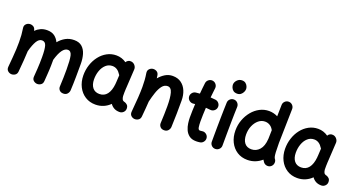

<svg xmlns="http://www.w3.org/2000/svg" viewBox="-50 -1452 4052 2193"><g transform="rotate(20 1975.5 -355.5)"><path d="M47.4 -10.3Q59.6 -139.6 64 -222.2Q63.5 -226.6 64.5 -231.4Q66.4 -277.8 66.4 -315.9Q66.4 -362.3 63.5 -401.1Q60.5 -439.9 54.2 -479Q49.3 -508.8 64.5 -526.9Q79.6 -544.9 101.6 -550.3Q127 -556.2 151.9 -543.9Q176.8 -531.7 182.1 -499Q182.6 -496.6 182.6 -494.6Q210 -522 244.6 -537.8Q279.3 -553.7 322.3 -553.7Q378.4 -553.7 413.3 -528.1Q448.2 -502.4 467.8 -460Q502.9 -502.9 548.6 -528.1Q594.2 -553.2 651.9 -553.2Q712.4 -553.2 747.8 -522Q783.2 -490.7 798.6 -438.5Q814 -386.2 814 -323.7Q814 -245.6 813.2 -163.6Q812.5 -81.5 808.1 0.5Q806.6 24.4 789.6 44.2Q772.5 64 741.7 64Q710 64 693.1 44.9Q676.3 25.9 677.7 0.5Q680.7 -57.6 681.9 -108.2Q683.1 -158.7 683.1 -205.6Q683.1 -321.3 671.6 -372.6Q660.2 -423.8 621.1 -423.8Q549.8 -423.8 502 -258.8Q502 -252.9 502 -246.1Q502 -212.9 501.5 -186.3Q501 -159.7 499.5 -133.1Q498 -106.4 495.8 -73.7Q493.7 -41 490.2 4.4Q488.3 35.2 466.6 49.6Q444.8 64 420.4 62.5Q396.5 60.5 377.4 43.9Q358.4 27.3 360.8 -4.4Q365.2 -63 367.7 -101.1Q370.1 -139.2 371.1 -171.9Q372.1 -204.6 372.1 -246.1Q372.1 -336.4 359.6 -380.4Q347.2 -424.3 307.1 -424.3Q270 -424.3 242.9 -378.2Q215.8 -332 194.8 -251.5Q192.9 -200.2 188.2 -138.2Q183.6 -76.2 176.3 2Q173.3 33.2 150.9 47.1Q128.4 61 104 58.6Q80.1 56.2 62.3 38.6Q44.4 21 47.4 -10.3Z M1416.5 42.5Q1377.9 42.5 1349.9 27.3Q1321.8 12.2 1303.2 -15.1Q1268.6 19.5 1224.1 38.3Q1179.7 57.1 1127.9 57.1Q1057.1 57.1 1002.7 22.5Q948.2 -12.2 917.5 -72.8Q886.7 -133.3 885.7 -210Q885.3 -277.3 905.5 -339.1Q925.8 -400.9 963.4 -449.2Q1001 -497.6 1052.5 -525.6Q1104 -553.7 1165 -553.7Q1231 -553.7 1286.1 -515.1Q1294.4 -531.2 1311 -540Q1327.6 -548.8 1347.7 -545.9Q1374.5 -542.5 1392.6 -520.5Q1410.6 -498.5 1409.2 -472.7L1396 -244.6Q1395.5 -239.3 1395 -233.4Q1394 -212.4 1393.3 -185.5Q1392.6 -158.7 1393.6 -143.6Q1395 -121.6 1403.1 -105Q1411.1 -88.4 1437.5 -83.5Q1453.1 -78.1 1467.3 -64.5Q1481.4 -50.8 1481.9 -22Q1481.9 4.9 1462.6 23.7Q1443.4 42.5 1416.5 42.5ZM1129.4 -72.3Q1188.5 -72.3 1222.4 -116.5Q1256.3 -160.6 1264.6 -243.2Q1264.6 -250 1265.1 -255.9Q1265.1 -260.3 1266.1 -264.2L1271 -351.1Q1267.1 -355.5 1264.2 -360.8Q1246.1 -390.6 1220.7 -407.5Q1195.3 -424.3 1163.6 -424.3Q1117.7 -424.3 1084.2 -394Q1050.8 -363.8 1033.2 -314.5Q1015.6 -265.1 1016.1 -208.5Q1017.1 -145 1046.4 -108.6Q1075.7 -72.3 1129.4 -72.3Z M1546.4 -10.3Q1556.2 -114.7 1560.8 -187.7Q1565.4 -260.7 1565.4 -315.9Q1565.4 -362.3 1562.5 -401.1Q1559.6 -439.9 1553.2 -479Q1548.3 -508.8 1563.5 -526.9Q1578.6 -544.9 1600.6 -550.3Q1626 -556.2 1650.9 -543.9Q1675.8 -531.7 1681.2 -499Q1684.1 -481 1686 -464.4Q1718.8 -503.4 1759.5 -528.3Q1800.3 -553.2 1850.1 -553.2Q1911.6 -553.2 1953.9 -522.5Q1996.1 -491.7 2017.6 -439.7Q2039.1 -387.7 2039.1 -323.7Q2039.1 -245.6 2038.1 -163.6Q2037.1 -81.5 2033.2 0.5Q2031.7 24.4 2014.4 44.2Q1997.1 64 1966.3 64Q1935.1 64 1918.2 44.9Q1901.4 25.9 1902.3 0.5Q1905.3 -57.6 1906.7 -108.2Q1908.2 -158.7 1908.2 -205.6Q1908.2 -309.1 1892.3 -366.5Q1876.5 -423.8 1834 -423.8Q1795.4 -423.8 1768.3 -388.9Q1741.2 -354 1722.7 -299.1Q1704.1 -244.1 1690.4 -184.6Q1688 -144.5 1684.1 -98.4Q1680.2 -52.2 1675.3 2Q1672.4 33.2 1649.9 47.1Q1627.4 61 1603 58.6Q1579.1 56.2 1561.3 38.8Q1543.5 21.5 1546.4 -10.3Z M2455.1 -392.1Q2451.7 -365.7 2430.2 -349.1Q2408.7 -332.5 2382.3 -335.9Q2356.9 -339.4 2328.1 -340.8Q2325.7 -299.3 2324.2 -257.3Q2322.8 -215.3 2322.8 -173.3Q2322.8 -134.8 2327.6 -103.5Q2332.5 -72.3 2353 -72.3Q2362.3 -72.3 2377.9 -74.7Q2403.8 -79.6 2426 -64.2Q2448.2 -48.8 2453.1 -22.9Q2458 2.9 2442.6 25.6Q2427.2 48.3 2401.4 53.2Q2388.2 55.2 2376.2 56.2Q2364.3 57.1 2353 57.1Q2299.8 57.1 2267.8 32.7Q2235.8 8.3 2219.7 -28.8Q2203.6 -65.9 2198.5 -105Q2193.4 -144 2193.4 -173.3Q2193.4 -215.3 2194.6 -256.6Q2195.8 -297.9 2198.2 -338.4Q2187 -337.4 2176.3 -335.9Q2149.9 -333 2128.7 -349.6Q2107.4 -366.2 2104 -392.6Q2101.1 -418.9 2117.7 -440.2Q2134.3 -461.4 2160.6 -464.8Q2183.6 -467.8 2208.5 -469.2Q2211.4 -502.4 2214.8 -535.6Q2218.3 -568.8 2222.2 -601.6Q2225.6 -627.9 2246.8 -644.5Q2268.1 -661.1 2294.4 -658.2Q2320.8 -654.8 2337.4 -633.8Q2354 -612.8 2351.1 -586.4Q2347.7 -557.1 2344.5 -528.1Q2341.3 -499 2338.4 -470.2Q2370.1 -468.3 2398.9 -464.8Q2425.3 -461.4 2441.9 -439.9Q2458.5 -418.5 2455.1 -392.1Z M2527.3 -694.8Q2527.3 -725.1 2551.5 -750.7Q2575.7 -776.4 2609.9 -776.4Q2638.2 -776.4 2655 -762.7Q2671.9 -749 2679.4 -730.7Q2687 -712.4 2687 -698.2Q2687 -681.6 2678 -661.9Q2668.9 -642.1 2651.1 -627.9Q2633.3 -613.8 2607.4 -613.8Q2576.7 -613.8 2559.1 -628.2Q2541.5 -642.6 2534.4 -661.6Q2527.3 -680.7 2527.3 -694.8ZM2598.6 -539.1Q2625.5 -538.1 2643.6 -518.1Q2661.6 -498 2660.6 -471.2Q2659.2 -437.5 2658 -389.4Q2656.7 -341.3 2656 -286.6Q2655.3 -231.9 2654.8 -177.7Q2654.3 -123.5 2654.1 -77.1Q2653.8 -30.8 2653.8 0Q2653.8 26.9 2634.5 45.7Q2615.2 64.5 2588.4 64.5Q2561.5 64.5 2542.7 45.7Q2523.9 26.9 2523.9 0Q2523.9 -31.2 2524.2 -77.6Q2524.4 -124 2524.9 -178.5Q2525.4 -232.9 2526.4 -288.1Q2527.3 -343.3 2528.6 -392.6Q2529.8 -441.9 2531.2 -477.1Q2532.2 -503.9 2552 -522Q2571.8 -540 2598.6 -539.1Z M3020.5 -553.2Q3076.7 -553.2 3126.5 -527.8L3129.4 -666Q3129.9 -692.9 3149.2 -711.4Q3168.5 -730 3195.3 -729.5Q3222.2 -729 3240.7 -709.5Q3259.3 -689.9 3258.8 -663.1L3249.5 -249Q3249.5 -174.3 3252 -136.5Q3254.4 -98.6 3258.5 -84Q3262.7 -69.3 3267.1 -63.5Q3284.2 -43 3281.2 -15.9Q3278.3 11.2 3258.3 28.3Q3237.8 45.4 3210.7 42.7Q3183.6 40 3166.5 19Q3155.8 5.9 3147.9 -8.8Q3073.2 57.1 2974.1 57.1Q2902.8 57.1 2848.6 22.2Q2794.4 -12.7 2763.9 -74Q2733.4 -135.3 2733.4 -214.4Q2733.4 -281.7 2755.9 -342.5Q2778.3 -403.3 2817.6 -450.9Q2856.9 -498.5 2909.2 -525.9Q2961.4 -553.2 3020.5 -553.2ZM2863.8 -211.9Q2863.8 -146 2892.8 -109.1Q2921.9 -72.3 2976.1 -72.3Q3034.7 -72.3 3074.5 -117.2Q3114.3 -162.1 3119.6 -249Q3119.6 -252 3120.1 -254.9L3122.6 -357.4Q3120.1 -360.8 3118.2 -364.7Q3103 -392.1 3076.9 -408Q3050.8 -423.8 3018.6 -423.8Q2975.1 -423.8 2939.9 -394.5Q2904.8 -365.2 2884.3 -317.1Q2863.8 -269 2863.8 -211.9Z M3868.7 42.5Q3830.1 42.5 3802 27.3Q3773.9 12.2 3755.4 -15.1Q3720.7 19.5 3676.3 38.3Q3631.8 57.1 3580.1 57.1Q3509.3 57.1 3454.8 22.5Q3400.4 -12.2 3369.6 -72.8Q3338.9 -133.3 3337.9 -210Q3337.4 -277.3 3357.7 -339.1Q3377.9 -400.9 3415.5 -449.2Q3453.1 -497.6 3504.6 -525.6Q3556.2 -553.7 3617.2 -553.7Q3683.1 -553.7 3738.3 -515.1Q3746.6 -531.2 3763.2 -540Q3779.8 -548.8 3799.8 -545.9Q3826.7 -542.5 3844.7 -520.5Q3862.8 -498.5 3861.3 -472.7L3848.1 -244.6Q3847.7 -239.3 3847.2 -233.4Q3846.2 -212.4 3845.5 -185.5Q3844.7 -158.7 3845.7 -143.6Q3847.2 -121.6 3855.2 -105Q3863.3 -88.4 3889.6 -83.5Q3905.3 -78.1 3919.4 -64.5Q3933.6 -50.8 3934.1 -22Q3934.1 4.9 3914.8 23.7Q3895.5 42.5 3868.7 42.5ZM3581.5 -72.3Q3640.6 -72.3 3674.6 -116.5Q3708.5 -160.6 3716.8 -243.2Q3716.8 -250 3717.3 -255.9Q3717.3 -260.3 3718.3 -264.2L3723.1 -351.1Q3719.2 -355.5 3716.3 -360.8Q3698.2 -390.6 3672.9 -407.5Q3647.5 -424.3 3615.7 -424.3Q3569.8 -424.3 3536.4 -394Q3502.9 -363.8 3485.4 -314.5Q3467.8 -265.1 3468.3 -208.5Q3469.2 -145 3498.5 -108.6Q3527.8 -72.3 3581.5 -72.3Z"/></g></svg>

Font: Mikhak Bold
Style: Regular
Weight: 700
Designer: Amin Abedi
Version: Version 3.3